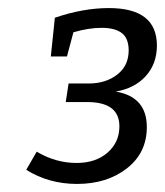

<svg xmlns="http://www.w3.org/2000/svg" viewBox="-20 -795 409 476"><path d="M344 -480Q344 -416 294.5 -377.5Q245 -339 171 -339Q101 -339 45 -374L71 -419Q118 -391 170 -391Q217 -391 246.5 -416.5Q276 -442 276 -482Q276 -542 196 -542H143L150 -588H200Q242 -588 270.5 -610Q299 -632 299 -670Q299 -700 282 -713Q265 -726 232 -726Q200 -726 162 -715L146 -655H106L116 -751Q186 -775 250 -775Q369 -775 369 -682Q369 -637 341.5 -606.5Q314 -576 267 -568Q344 -555 344 -480Z"/></svg>

Font: Bitter Pro
Style: Italic
Weight: 400
Italic angle: -9°
Designer: Sol Matas, and Bitter project Authors
Foundry: Sol Matas
Version: Version 1.010